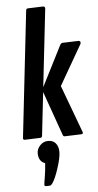

<svg xmlns="http://www.w3.org/2000/svg" viewBox="-70 -866 619 1212"><g transform="rotate(-5 239.5 -260.5)"><path d="M432.1 -10.3Q432.1 -1.5 418.9 -1.5L314.9 2Q307.6 1.5 304.2 -7.3L204.6 -288.1L173.8 -14.6Q172.9 -7.8 170.4 -4.9Q168 -2 161.1 -1.5L63 2Q52.2 1 52.2 -7.3L142.6 -809.6Q143.6 -816.4 146 -819.3Q148.4 -822.3 155.3 -822.8L251 -826.2Q263.7 -824.7 263.7 -813L208 -318.8L337.9 -574.7Q343.8 -586.4 354 -586.9L455.1 -590.3Q467.3 -588.9 467.3 -579.1Q467.3 -573.7 465.3 -569.3L319.3 -315.9L430.7 -16.1Q432.1 -12.7 432.1 -10.3ZM211.9 291.5Q204.1 303.2 196 304.2Q188 305.2 174.6 305.2Q161.1 305.2 161.1 296.9Q161.1 288.6 168 249.3Q174.8 210 178.2 160.2Q157.7 153.3 147.2 136.5Q136.7 119.6 136.7 93.3Q136.7 66.9 157.7 44.4Q178.7 22 209.2 22Q239.7 22 256.8 42.5Q273.9 63 273.9 97.9Q273.9 132.8 252.4 199.2Q231 265.6 211.9 291.5Z"/></g></svg>

Font: Contrail One
Style: Regular
Weight: 400
Designer: Riccardo De Franceschi
Foundry: Sorkin Type Co.
Version: Version 1.003